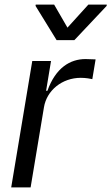

<svg xmlns="http://www.w3.org/2000/svg" viewBox="-20 -809 481 829"><path d="M134.2 -789.1 133.5 -783.4 224.4 -635.7H301.1L440.3 -783.4L441.1 -789.1H361.5L271.3 -689.6L213.8 -789.1ZM112.2 0 169.7 -345.2C181.5 -419 248.6 -473 328.8 -473C350.5 -473 372.9 -468.8 378.6 -467.3L392.8 -552.6C383.2 -553.3 361.2 -554 349.4 -554C283.4 -554 220.5 -517 184.7 -416.9H179L200.3 -545.5H119.3L28.4 0Z"/></svg>

Font: Riot Sans 2.0
Style: Italic
Weight: 400
Italic angle: -9.39999°
Designer: Rasmus Andersson
Foundry: rsms
Version: Version 3.006;hotconv 1.0.109;makeotfexe 2.5.65596